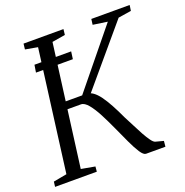

<svg xmlns="http://www.w3.org/2000/svg" viewBox="-132 -862 943 981"><g transform="rotate(-20 339.0 -371.5)"><path d="M110 -582 116.5 -622.5H316L310.5 -582ZM497 0Q483.5 0 467 -25.2Q450.5 -50.5 431.8 -90.8Q413 -131 392.8 -175.8Q372.5 -220.5 351.8 -260.5Q331 -300.5 310.2 -325.8Q289.5 -351 270.5 -351H173.5L178.5 -392H292L544 -701L465.5 -712.5L469.5 -743H678L673.5 -712.5L603 -701.5L315 -361L317 -391.5Q334.5 -391 351.2 -379Q368 -367 385 -343.8Q402 -320.5 420.2 -287Q438.5 -253.5 458 -211Q471.5 -186 485.5 -157.8Q499.5 -129.5 513.5 -104.2Q527.5 -79 539.8 -62Q552 -45 561.5 -42L605 -30.5L602 0ZM2 0 5.5 -27.5 78.5 -41 164.5 -700.5 97.5 -712.5 101 -743H318L314.5 -712.5L243 -700.5L156.5 -41L231.5 -27.5L229 0Z"/></g></svg>

Font: Merriweather 72pt Light
Style: Italic
Weight: 300
Italic angle: -7.8°
Version: Version 2.101